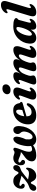

<svg xmlns="http://www.w3.org/2000/svg" viewBox="1596 -2362 778 4009"><g transform="rotate(-90 1984.5 -357.0)"><path d="M489 -170.5Q485 -113.5 460.5 -72.8Q436 -32 398.5 -10.2Q361 11.5 317.5 11.5Q276.5 11.5 252.8 -5.5Q229 -22.5 215.8 -45Q202.5 -67.5 193.5 -84.5Q184.5 -101.5 172 -102Q160.5 -102.5 151.8 -85.5Q143 -68.5 132.2 -45.8Q121.5 -23 104.5 -5.8Q87.5 11.5 59 11.5Q34.5 11.5 20 -2.8Q5.5 -17 5.5 -42.5Q5.5 -73.5 29 -101.2Q52.5 -129 110 -145.5Q139.5 -156 168.8 -174.8Q198 -193.5 236.5 -225.5Q264 -249 285 -266.8Q306 -284.5 320.5 -297Q293.5 -301.5 258.8 -312Q224 -322.5 191.8 -331.5Q159.5 -340.5 140 -340.5Q108.5 -340.5 108.5 -320Q108.5 -306 131.5 -295Q152.5 -285 152.5 -263Q152.5 -247.5 140.5 -238.2Q128.5 -229 111.5 -229Q84 -229 66.2 -248.5Q48.5 -268 48.5 -304Q48.5 -345 68 -382.8Q87.5 -420.5 123.8 -444.2Q160 -468 210.5 -468Q257 -468 285 -451.5Q313 -435 329.2 -413.2Q345.5 -391.5 356.5 -375Q367.5 -358.5 380 -358.5Q392.5 -358.5 401.5 -375Q410.5 -391.5 420.8 -413.2Q431 -435 447.2 -451.5Q463.5 -468 491 -468Q517.5 -468 530.2 -451.8Q543 -435.5 542.5 -409.5Q542 -338 462 -316Q436 -308.5 407 -290.5Q378 -272.5 337.5 -238Q302.5 -209.5 279.5 -191Q256.5 -172.5 241.5 -160Q267.5 -156.5 301.5 -148.8Q335.5 -141 364.5 -141Q394.5 -141 416 -150.2Q437.5 -159.5 449.5 -183Q456 -193.5 461.5 -197Q467 -200.5 473.5 -200.5Q489.5 -200.5 489 -170.5Z M1091 -466Q1120.5 -465.5 1131.8 -430.2Q1143 -395 1126.5 -332Q1109 -263 1081 -207Q1073 -124.5 1088.5 -94.8Q1104 -65 1131.5 -65Q1155.5 -65 1178.2 -86.2Q1201 -107.5 1218.2 -143.5Q1235.5 -179.5 1242 -225Q1246 -255 1239 -277.5Q1232 -300 1218.5 -314.5Q1189.5 -343 1191 -382.5Q1191.5 -415 1215.5 -440.8Q1239.5 -466.5 1277.5 -466.5Q1322 -466.5 1342.5 -427.5Q1363 -388.5 1355 -319Q1350 -252 1326.2 -192.2Q1302.5 -132.5 1264.8 -86.5Q1227 -40.5 1179.8 -14.5Q1132.5 11.5 1080 11.5Q991 11.5 957 -55Q910.5 -21 856.5 -4.8Q802.5 11.5 744 11.5Q684 11.5 652.2 -13Q620.5 -37.5 620.5 -82.5Q621 -125.5 643 -158Q665 -190.5 697.5 -216.2Q730 -242 762.2 -264.5Q794.5 -287 815 -309.5Q774 -312 741.2 -324.5Q708.5 -337 681.2 -349.2Q654 -361.5 629 -362Q613.5 -362.5 605.5 -355.5Q597.5 -348.5 597 -338.5Q595.5 -320.5 619 -308Q635 -299.5 643 -290.2Q651 -281 650.5 -265Q650.5 -245 637 -233.8Q623.5 -222.5 605 -222.5Q574.5 -222.5 555.5 -248.2Q536.5 -274 538.5 -319Q541.5 -381.5 583 -424.5Q624.5 -467.5 690.5 -467.5Q724.5 -467.5 755.2 -455.2Q786 -443 808 -443Q821.5 -443 832.2 -449.2Q843 -455.5 853.5 -461.5Q864 -467.5 877.5 -465.5Q892.5 -464 900 -451.8Q907.5 -439.5 902.5 -418.5Q894 -375.5 874.2 -328Q854.5 -280.5 837.8 -232.2Q821 -184 821 -138.5Q821 -75 873.5 -75Q906.5 -75 942.5 -97.5Q926 -177.5 961.5 -306Q983.5 -390 1018 -428.5Q1052.5 -467 1091 -466Z M1832.5 -154Q1824 -110.5 1791.5 -72.8Q1759 -35 1704.5 -11.8Q1650 11.5 1575.5 11.5Q1477 11.5 1431.5 -41.5Q1386 -94.5 1393.5 -183.5Q1399.5 -262.5 1439 -327.2Q1478.5 -392 1543 -430.5Q1607.5 -469 1688.5 -469Q1758.5 -469 1792.5 -434.2Q1826.5 -399.5 1833.5 -348Q1837 -327 1848.5 -323Q1862 -318.5 1862 -304.5Q1862.5 -294 1854.8 -284.8Q1847 -275.5 1826 -270Q1798.5 -262 1751.8 -248.2Q1705 -234.5 1653.2 -219.5Q1601.5 -204.5 1559.5 -192Q1561.5 -86.5 1649.5 -86.5Q1727 -86.5 1775.5 -162Q1797.5 -188 1815 -186.5Q1837.5 -184.5 1832.5 -154ZM1662.5 -408.5Q1631 -408.5 1601.5 -361.5Q1572 -314.5 1562 -239.5Q1595 -249.5 1630 -260.2Q1665 -271 1691 -279.5Q1699 -309 1699.5 -352Q1699.5 -378 1690 -393.2Q1680.5 -408.5 1662.5 -408.5Z M2107 -525Q2065 -525 2043 -545.2Q2021 -565.5 2021.5 -595.5Q2022 -633 2054.8 -664.2Q2087.5 -695.5 2143.5 -695.5Q2187.5 -695.5 2208.2 -674.8Q2229 -654 2228.5 -623.5Q2228 -583.5 2195.2 -554.2Q2162.5 -525 2107 -525ZM2090.5 -161.5Q2078.5 -128 2080.5 -114Q2082.5 -100 2095.5 -100Q2102.5 -100 2110 -104.2Q2117.5 -108.5 2129 -119.5Q2142.5 -130 2151.5 -125Q2159.5 -122 2161 -110Q2162.5 -98 2153 -79.5Q2131.5 -39 2090 -13.8Q2048.5 11.5 1993.5 11.5Q1931.5 11.5 1916.2 -26.5Q1901 -64.5 1924.5 -126.5L1985 -292.5Q1997.5 -326.5 1995.5 -340.5Q1993.5 -354.5 1980.5 -354.5Q1966.5 -354.5 1944.5 -334Q1930 -324 1920 -328Q1911.5 -331.5 1910.2 -343.2Q1909 -355 1919 -372.5Q1943 -413.5 1985.8 -440.2Q2028.5 -467 2079.5 -467Q2136.5 -467 2154.5 -428.5Q2172.5 -390 2147.5 -322.5Z M2514 -104 2572.5 -280.5Q2596 -351.5 2556.5 -351.5Q2527.5 -351.5 2492.2 -314.8Q2457 -278 2431.5 -207Q2417 -168.5 2411 -145.5Q2405 -122.5 2405 -108Q2405 -93.5 2409.8 -81Q2414.5 -68.5 2414.5 -52.5Q2414.5 -23 2381 -5.8Q2347.5 11.5 2286.5 11.5Q2239 11.5 2228.5 -18.8Q2218 -49 2239.5 -103.5L2308.5 -293Q2322.5 -328.5 2320.2 -342.2Q2318 -356 2305 -356Q2291.5 -356 2267.5 -335Q2253 -325 2243 -329.5Q2233.5 -332.5 2232.5 -344.8Q2231.5 -357 2241 -372.5Q2267 -415 2312.5 -441Q2358 -467 2408.5 -467Q2482 -467 2482 -410Q2482 -391 2473 -368Q2464 -345 2453 -319Q2505.5 -401 2564.8 -434Q2624 -467 2677 -467Q2753.5 -467 2753 -409Q2753 -391 2745.2 -369Q2737.5 -347 2727 -323Q2778 -401 2836 -434Q2894 -467 2948 -467Q3009 -467 3021.2 -423Q3033.5 -379 3010 -312.5L2959.5 -162.5Q2947.5 -128.5 2949.8 -114.5Q2952 -100.5 2964.5 -100.5Q2972 -100.5 2979.5 -104.5Q2987 -108.5 2998.5 -119.5Q3012 -130 3021 -125Q3029 -122 3030.5 -110.2Q3032 -98.5 3022 -79.5Q3001 -39 2959.8 -13.8Q2918.5 11.5 2863 11.5Q2800 11.5 2786.5 -26.8Q2773 -65 2794 -127L2844 -280.5Q2868 -351.5 2828.5 -351.5Q2799.5 -351.5 2763.8 -314.2Q2728 -277 2702 -204.5Q2688 -166 2682.2 -143.5Q2676.5 -121 2676.5 -108Q2676.5 -93 2682 -80.8Q2687.5 -68.5 2687 -53Q2686.5 -23 2654.8 -5.5Q2623 12 2566.5 12Q2515 12 2505.8 -20.2Q2496.5 -52.5 2514 -104Z M3522.5 -160.5Q3513.5 -127 3516.8 -113.2Q3520 -99.5 3531.5 -99.5Q3545 -99.5 3565.5 -119.5Q3577.5 -129.5 3586.5 -126Q3604.5 -120 3589.5 -83Q3571 -40 3530.5 -14.2Q3490 11.5 3439 11.5Q3403 11.5 3386 -8Q3369 -27.5 3369 -62Q3369 -80 3372 -101Q3303 11.5 3194 11.5Q3136.5 11.5 3104.8 -27Q3073 -65.5 3080 -143.5Q3084.5 -202 3111 -259.5Q3137.5 -317 3184.2 -364.2Q3231 -411.5 3295.5 -439.8Q3360 -468 3440 -468Q3529.5 -468 3572 -450Q3614.5 -432 3612 -405.5Q3610 -390.5 3602 -383.2Q3594 -376 3585 -368.5Q3576 -361 3571.5 -345.5ZM3245.5 -149.5Q3241.5 -111 3250.2 -95.2Q3259 -79.5 3273.5 -79.5Q3293.5 -79.5 3316 -101.5Q3338.5 -123.5 3359.8 -161.2Q3381 -199 3398 -247.2Q3415 -295.5 3423.5 -348.5Q3433 -403.5 3400.5 -403.5Q3374.5 -403.5 3349 -380.2Q3323.5 -357 3301.2 -319.2Q3279 -281.5 3264.2 -237Q3249.5 -192.5 3245.5 -149.5Z M3958.5 -594 3830 -165.5Q3818.5 -126.5 3821 -113.5Q3823.5 -100.5 3835.5 -100.5Q3852.5 -100.5 3873 -122Q3885.5 -132.5 3895.5 -128Q3903.5 -125 3905 -113.2Q3906.5 -101.5 3897.5 -83Q3877 -41.5 3833.8 -15Q3790.5 11.5 3732 11.5Q3670 11.5 3655.5 -25.5Q3641 -62.5 3661 -128L3787.5 -549Q3799 -585.5 3797.2 -599Q3795.5 -612.5 3783 -612.5Q3770 -612.5 3748.5 -594Q3733 -583.5 3723 -587.5Q3714.5 -591 3713.2 -602.8Q3712 -614.5 3722 -631.5Q3746 -673.5 3791 -699.5Q3836 -725.5 3887 -725.5Q3943.5 -725.5 3960.5 -691Q3977.5 -656.5 3958.5 -594Z"/></g></svg>

Font: Fraunces 72pt S050
Style: Bold Italic
Weight: 700
Italic angle: -16°
Version: Version 1.000; ttfautohint (v1.8.3)